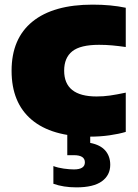

<svg xmlns="http://www.w3.org/2000/svg" viewBox="-20 -579 594 829"><path d="M368 11Q203 11 116.5 -62.2Q30 -135.5 30 -273.5Q30 -412.5 120.2 -485.8Q210.5 -559 380 -559Q459.5 -559 523 -545.5V-376Q491.5 -380.5 464.2 -383Q437 -385.5 407.5 -385.5Q327 -385.5 292 -357.5Q257 -329.5 257 -274Q257 -162.5 397 -162.5Q426.5 -162.5 454.8 -166.5Q483 -170.5 523 -179V-9.5Q493 -0.5 453 5.2Q413 11 368 11ZM310 230Q281.5 230 256.5 226Q231.5 222 210.5 214.5V138Q230 145.5 255.2 149Q280.5 152.5 299 152.5Q346.5 152.5 346.5 122Q346.5 91 299 91H270.5V-10H369.5V38Q413.5 46.5 434.8 71.2Q456 96 456 132.5Q456 177.5 419.8 203.8Q383.5 230 310 230Z"/></svg>

Font: Encode Sans Semi Expanded Black
Style: Regular
Weight: 900
Width: 6
Designer: Multiple Designers
Foundry: Impallari Type
Version: Version 3.000; ttfautohint (v1.8.3) -l 8 -r 50 -G 200 -x 14 